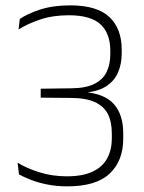

<svg xmlns="http://www.w3.org/2000/svg" viewBox="-20 -668 522 698"><path d="M225 9.5Q185 9.5 150.8 2.5Q116.5 -4.5 90.8 -14.8Q65 -25 49 -34L44 -76.5Q76 -56.5 122.8 -41.8Q169.5 -27 223 -27Q280 -27 316 -43.8Q352 -60.5 369.2 -91.5Q386.5 -122.5 386.5 -165.5V-183Q386.5 -225.5 371.8 -254Q357 -282.5 324 -297.2Q291 -312 236 -312L128 -313V-345.5L239 -347Q292 -347.5 323 -363Q354 -378.5 367.5 -406.2Q381 -434 381 -470.5V-483.5Q381 -546 345.8 -579.2Q310.5 -612.5 230 -612.5Q172 -612.5 126.5 -597.2Q81 -582 47.5 -561L52 -599Q78.5 -617.5 125.2 -633Q172 -648.5 235 -648.5Q333 -648.5 377.8 -606Q422.5 -563.5 422.5 -487.5V-474.5Q422.5 -434.5 408.5 -403.2Q394.5 -372 363.8 -353Q333 -334 282.5 -331L280 -328.5L281 -334Q359.5 -328.5 393.8 -289.8Q428 -251 428 -184V-163.5Q428 -83.5 378.8 -37Q329.5 9.5 225 9.5Z"/></svg>

Font: Anek Devanagari Medium ExtraLight
Style: Regular
Weight: 250
Version: Version 1.003